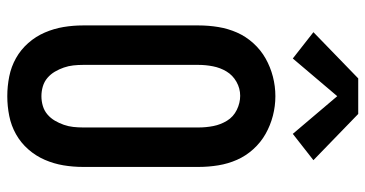

<svg xmlns="http://www.w3.org/2000/svg" viewBox="-264 -756 1027 540"><g transform="rotate(90 250.0 -485.5)"><path d="M250 8Q222 8 194.5 2.5Q167 -3 143 -16.5Q119 -30 100.5 -51Q82 -72 71 -97.5Q60 -123 55.5 -150Q51 -177 51 -205V-530Q51 -558 55.5 -585.5Q60 -613 71 -638Q82 -663 101 -684Q120 -705 144 -718.5Q168 -732 195 -739Q222 -746 250 -746Q278 -746 305 -739Q332 -732 356 -718.5Q380 -705 399 -684Q418 -663 429 -638Q440 -613 444.5 -585.5Q449 -558 449 -530V-205Q449 -177 444.5 -150Q440 -123 429 -97.5Q418 -72 399.5 -51Q381 -30 357 -16.5Q333 -3 305.5 2.5Q278 8 250 8ZM250 -88Q264 -88 277.5 -92Q291 -96 301.5 -105Q312 -114 319 -126Q326 -138 330.5 -151Q335 -164 336.5 -177.5Q338 -191 338 -205V-530Q338 -551 334 -571.5Q330 -592 319 -610Q308 -628 288.5 -637.5Q269 -647 249 -647Q228 -647 209.5 -636.5Q191 -626 180.5 -608.5Q170 -591 166 -570.5Q162 -550 162 -530V-205Q162 -191 163.5 -177.5Q165 -164 169.5 -151Q174 -138 181 -126Q188 -114 198.5 -105Q209 -96 222.5 -92Q236 -88 250 -88ZM144 -795 70 -853 200 -979H300L430 -853L356 -795L250 -920Z"/></g></svg>

Font: Zed Mono
Style: Bold
Weight: 700
Monospace: yes
Designer: Belleve Invis
Foundry: Belleve Invis
Version: Version 1.0.0; ttfautohint (v1.8.4)